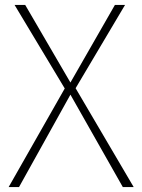

<svg xmlns="http://www.w3.org/2000/svg" viewBox="-20 -757 576 777"><path d="M286 -400 486 -737H445L265 -423L82 -737H39L242 -399L15 0H57L265 -374L477 0H521Z"/></svg>

Font: Glow Sans SC Normal ExtraLight
Style: Regular
Weight: 200
Designer: Ryoko NISHIZUKA (kana, bopomofo & ideographs); Paul D. Hunt (Latin, Greek & Cyrillic); Sandoll Communications, Soo-young
Version: Version 0.93